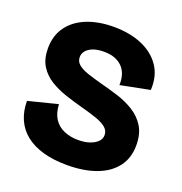

<svg xmlns="http://www.w3.org/2000/svg" viewBox="-125 -783 856 905"><g transform="rotate(20 303.0 -330.0)"><path d="M308 14Q240 14 187.5 -1Q135 -16 99.5 -44.5Q64 -73 46 -114Q28 -155 28 -206L175 -243Q177 -199 195.5 -170.5Q214 -142 246 -128.5Q278 -115 317 -115Q350 -115 374.5 -123.5Q399 -132 413 -146Q427 -160 427 -179Q427 -202 408.5 -217Q390 -232 358 -243Q326 -254 285 -265Q240 -277 196 -291.5Q152 -306 116 -328Q80 -350 58 -385Q36 -420 36 -473Q36 -536 68 -581Q100 -626 158.5 -650Q217 -674 295 -674Q375 -674 436 -648Q497 -622 530 -573Q563 -524 559 -454L412 -425Q413 -455 405.5 -477.5Q398 -500 382.5 -515.5Q367 -531 344.5 -539.5Q322 -548 291 -548Q258 -548 236 -539.5Q214 -531 202.5 -517Q191 -503 191 -485Q191 -463 208.5 -448.5Q226 -434 257.5 -423.5Q289 -413 330 -402Q373 -391 417.5 -377Q462 -363 500 -339.5Q538 -316 561 -279Q584 -242 584 -185Q584 -121 550 -76.5Q516 -32 454 -9Q392 14 308 14Z"/></g></svg>

Font: Bricolage Grotesque 72pt ExtraBold
Style: Regular
Weight: 800
Designer: Mathieu Triay
Foundry: Atelier Triay
Version: Version 1.001;gftools[0.9.33.dev8+g029e19f]